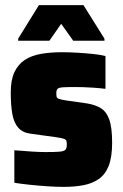

<svg xmlns="http://www.w3.org/2000/svg" viewBox="-20 -722 479 750"><path d="M228 8Q198 8 162.5 5.5Q127 3 94 -0.5Q61 -4 36 -8V-135Q54 -134 71 -132.5Q88 -131 103.5 -130Q119 -129 132.5 -128.5Q146 -128 157 -128Q195 -128 212.5 -129.5Q230 -131 235.5 -137Q241 -143 241 -157Q241 -166 239.5 -171.5Q238 -177 229 -180Q220 -183 199 -186L98 -200Q68 -204 51 -223.5Q34 -243 28 -277.5Q22 -312 22 -361Q22 -410 36.5 -440.5Q51 -471 77 -488Q103 -505 140 -511.5Q177 -518 222 -518Q252 -518 284 -516Q316 -514 345 -511Q374 -508 392 -503V-375Q367 -378 344.5 -379.5Q322 -381 304.5 -381.5Q287 -382 276 -382Q243 -382 226.5 -381Q210 -380 205 -375Q200 -370 200 -359Q200 -348 201.5 -343Q203 -338 211 -335.5Q219 -333 236 -330L320 -318Q351 -313 373 -300Q395 -287 406.5 -256Q418 -225 418 -164Q418 -108 404.5 -74Q391 -40 365.5 -22.5Q340 -5 305.5 1.5Q271 8 228 8ZM51 -563V-571L132 -702H306L388 -571V-563H266L219 -629L173 -563Z"/></svg>

Font: Saira SemiCondensed Black
Style: Regular
Weight: 900
Width: 4
Designer: Hector Gatti with collaboration of the Omnibus-Type team
Foundry: Omnibus-Type
Version: Version 1.101